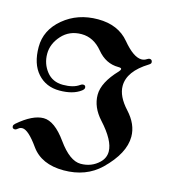

<svg xmlns="http://www.w3.org/2000/svg" viewBox="-119 -807 814 918"><g transform="rotate(15 288.0 -348.0)"><path d="M-8.8 -119.6Q-8.8 -126 -0.5 -133.3Q70.3 -194.3 124.5 -194.3Q178.7 -194.3 237.8 -111.8Q296.9 -29.3 350.6 -29.3Q404.3 -29.3 441.4 -64.9Q465.8 -88.4 465.8 -120.1Q465.8 -174.8 393.6 -253.9Q344.2 -308.1 344.2 -369.4Q344.2 -430.7 413.6 -503.4Q420.9 -511.2 420.9 -517.1Q420.9 -522.9 405.3 -522.9Q343.3 -522.9 299.3 -576.2Q255.4 -629.4 195.6 -629.4Q135.7 -629.4 98.1 -587.6Q60.5 -545.9 60.5 -496.3Q60.5 -446.8 90.1 -409.4Q119.6 -372.1 171.1 -372.1Q222.7 -372.1 251 -392.6Q258.8 -398.4 265.1 -398.4Q277.8 -398.4 277.8 -385.7Q277.8 -378.4 267.1 -370.1Q229 -341.3 162.1 -341.3Q95.2 -341.3 54 -387.5Q12.7 -433.6 12.7 -517.3Q12.7 -601.1 83 -659.7Q153.3 -718.3 253.4 -718.3Q353.5 -718.3 408.2 -652.6Q462.9 -586.9 502.4 -586.9Q516.1 -586.9 527.8 -594.7Q535.2 -599.6 540 -599.6Q553.7 -599.6 553.7 -584.5Q553.7 -578.6 543.5 -572.3Q448.7 -513.7 448.7 -441.4Q448.7 -390.1 500.2 -334.2Q551.8 -278.3 551.8 -216.8Q551.8 -134.3 460.9 -45.9Q390.1 22 280 22Q169.9 22 118.9 -49.8Q67.9 -121.6 38.6 -121.6Q26.9 -121.6 18.8 -114.3Q10.7 -106.9 3.9 -106.9Q-8.8 -106.9 -8.8 -119.6Z"/></g></svg>

Font: UnifrakturMaguntia21
Style: Book
Weight: 400
Designer: j. 'mach' wust, Gerrit Ansmann, Georg Duffner, based on a font by Peter Wiegel, original typeface by Carl Albert Fahrenw
Version: Version 2017-03-19